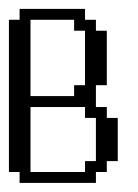

<svg xmlns="http://www.w3.org/2000/svg" viewBox="-20 -288 308 430"><path d="M170.4 97.2V72.8H194.8V-23.9H170.4V-48.3H48.3V97.2ZM146 -72.8V-97.2H170.4V-219.2H146V-243.7H48.3V-72.8ZM23.9 121.6V97.2H0V-243.7H23.9V-268.1H170.4V-243.7H194.8V-219.2H219.2V-97.2H194.8V-48.3H219.2V-23.9H243.7V72.8H219.2V97.2H194.8V121.6Z"/></svg>

Font: FS Mondwest Regular
Style: Regular
Weight: 400
Designer: NZWStudios2024
Foundry: https://fontstruct.com
Version: Version 1.0